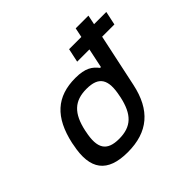

<svg xmlns="http://www.w3.org/2000/svg" viewBox="-170 -905 1109 1109"><g transform="rotate(-45 385.0 -350.5)"><path d="M95 -256 93 -244C57 -73 120 9 285 9C450 9 547 -73 583 -244L652 -568H752L770 -652H670L682 -710H578L566 -652H466L448 -568H548L523 -449H516C489 -484 456 -509 374 -509C222 -509 133 -430 95 -256ZM198 -247 199 -253C224 -370 276 -419 375 -419C475 -419 506 -370 481 -253L480 -247C455 -130 404 -81 304 -81C205 -81 173 -130 198 -247Z"/></g></svg>

Font: LT Wave Text Medium Italic
Style: Regular
Weight: 500
Designer: Daniel Lyons
Version: Version 2.5 (Glyphs App)